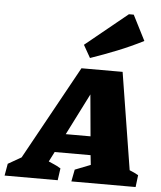

<svg xmlns="http://www.w3.org/2000/svg" viewBox="-123 -863 764 911"><g transform="rotate(5 259.0 -407.0)"><path d="M522 -77Q534 -72 544 -67.5Q554 -63 564 -57L557 0H251L262 -57L336 -86L331 -132H160L136 -85Q151 -78 162.5 -73.5Q174 -69 194 -57L186 0H-67L-57 -57L6 -93L252 -539H448ZM205 -221H323L305 -419ZM288 -591 254 -651 454 -814H477L538 -694Q477 -663 414.5 -638Q352 -613 288 -591Z"/></g></svg>

Font: Piazzolla SC ExtraBold
Style: Italic
Weight: 800
Italic angle: -11.3°
Designer: Juan Pablo del Peral
Foundry: Huerta Tipografica
Version: Version 1.330